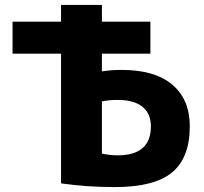

<svg xmlns="http://www.w3.org/2000/svg" viewBox="-20 -750 827 780"><path d="M394 -338V-126Q427 -119 458 -119Q593 -119 593 -237Q593 -288 559 -316Q525 -344 458 -344Q422 -344 394 -338ZM394 -460Q430 -466 474 -466Q609 -466 680 -406Q751 -346 751 -237Q751 -109 679 -49.5Q607 10 446 10Q330 10 228 -5V-532H31V-662H228V-730H394V-662H591V-532H394Z"/></svg>

Font: Mplus 1p ExtraBold
Style: Regular
Weight: 800
Version: Version 1.061